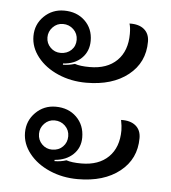

<svg xmlns="http://www.w3.org/2000/svg" viewBox="-44 -598 549 615"><g transform="rotate(5 230.5 -290.0)"><path d="M47 -467Q47 -505 73.5 -531Q100 -557 138 -557Q179 -557 205 -532Q231 -507 231 -468Q231 -434 208.5 -412Q186 -390 149 -388V-384Q168 -384 187 -390Q204 -384 235 -384Q291 -384 322.5 -415Q354 -446 354 -501Q354 -522 350 -534Q380 -535 397 -521Q414 -507 414 -481Q414 -414 363 -373.5Q312 -333 228 -333Q179 -333 137.5 -351Q96 -369 71.5 -400Q47 -431 47 -467ZM186 -467Q186 -487 172 -500.5Q158 -514 138 -514Q119 -514 105.5 -500Q92 -486 92 -467Q92 -448 105.5 -434.5Q119 -421 138 -421Q159 -421 172.5 -434Q186 -447 186 -467ZM47 -157Q47 -195 73.5 -221.5Q100 -248 138 -248Q179 -248 205 -222.5Q231 -197 231 -157Q231 -124 208.5 -102.5Q186 -81 149 -78V-74Q169 -74 187 -80Q204 -74 235 -74Q291 -74 322.5 -105Q354 -136 354 -191Q354 -204 350 -224Q380 -225 397 -211Q414 -197 414 -171Q414 -104 363 -63.5Q312 -23 228 -23Q179 -23 137.5 -41Q96 -59 71.5 -90Q47 -121 47 -157ZM186 -157Q186 -177 172 -190.5Q158 -204 138 -204Q119 -204 105.5 -190Q92 -176 92 -157Q92 -137 105.5 -123.5Q119 -110 138 -110Q159 -110 172.5 -123.5Q186 -137 186 -157Z"/></g></svg>

Font: K2D ExtraLight
Style: Regular
Weight: 275
Designer: Katatrad Aksorn Co.,Ltd.
Foundry: Cadson Demak Co.,Ltd.
Version: Version 1.000; ttfautohint (v1.6)